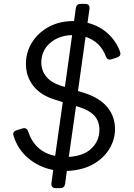

<svg xmlns="http://www.w3.org/2000/svg" viewBox="-20 -865 687 985"><path d="M266 100Q241 100 244 74L253 7Q180 -7 125.5 -53Q71 -99 50 -167Q42 -190 66 -197L95 -206Q117 -213 125 -189Q159 -87 263 -65L302 -341L258 -355Q188 -377 150.5 -425Q113 -473 113 -537Q113 -597 144 -647Q175 -697 230 -727Q285 -757 357 -757H360L369 -823Q372 -845 394 -845H417Q442 -845 439 -819L429 -748Q492 -732 535 -691.5Q578 -651 596 -599Q603 -578 580 -570L553 -561Q531 -554 523 -576Q494 -652 419 -676L380 -398L410 -389Q490 -364 530 -316Q570 -268 570 -203Q570 -148 540.5 -100Q511 -52 456 -21.5Q401 9 323 12L314 78Q311 100 289 100ZM296 -424 313 -419 350 -685Q281 -683 236.5 -644Q192 -605 192 -544Q192 -504 217 -472.5Q242 -441 296 -424ZM388 -315 370 -321 333 -60Q410 -65 450 -104Q490 -143 490 -199Q490 -243 464 -271.5Q438 -300 388 -315Z"/></svg>

Font: Pitagon Sans Text
Style: Italic
Weight: 400
Italic angle: -8°
Designer: Travis Tran
Foundry: Pitagon
Version: Version 1.001; ttfautohint (v1.8.4.7-5d5b);gftools[0.9.26]